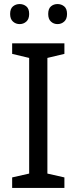

<svg xmlns="http://www.w3.org/2000/svg" viewBox="-20 -928 379 948"><path d="M298 0H40V-52L124 -71V-642L40 -662V-714H298V-662L214 -642V-71L298 -52ZM30 -859Q30 -885 44 -896.5Q58 -908 77 -908Q96 -908 110 -896.5Q124 -885 124 -859Q124 -834 110 -821.5Q96 -809 77 -809Q58 -809 44 -821.5Q30 -834 30 -859ZM218 -859Q218 -885 231.5 -896.5Q245 -908 264 -908Q283 -908 297 -896.5Q311 -885 311 -859Q311 -834 297 -821.5Q283 -809 264 -809Q245 -809 231.5 -821.5Q218 -834 218 -859Z"/></svg>

Font: Noto Sans Anatolian Hieroglyphs
Style: Regular
Weight: 400
Designer: Monotype Design Team
Foundry: Monotype Imaging Inc.
Version: Version 2.001; ttfautohint (v1.8.4.7-5d5b)